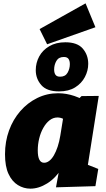

<svg xmlns="http://www.w3.org/2000/svg" viewBox="-20 -1114 637 1149"><path d="M162 15Q122 15 87 -6.5Q52 -28 31 -73Q10 -118 10 -191Q10 -267 34 -333Q58 -399 101.5 -449Q145 -499 203 -527.5Q261 -556 328 -556Q376 -556 425.5 -539.5Q475 -523 522 -487L435 -507L468 -539L571 -540L491 -33L424 -160L568 -103L551 0L315 7L343 -145L400 -253Q389 -168 351 -108Q313 -48 262.5 -16.5Q212 15 162 15ZM244 -140Q260 -140 275 -151.5Q290 -163 302.5 -184.5Q315 -206 325 -236Q335 -266 341 -303L363 -439L394 -378Q375 -395 358 -403Q341 -411 324 -411Q298 -411 276.5 -394Q255 -377 239 -348.5Q223 -320 214.5 -285Q206 -250 206 -214Q206 -177 215.5 -158.5Q225 -140 244 -140ZM333 -567Q260 -567 227 -605Q194 -643 194 -694Q194 -738 214.5 -776Q235 -814 275 -837.5Q315 -861 371 -861Q443 -861 475.5 -823Q508 -785 508 -732Q508 -691 488 -653Q468 -615 429.5 -591Q391 -567 333 -567ZM340 -655Q371 -655 384.5 -679Q398 -703 398 -730Q398 -750 390 -761.5Q382 -773 362 -773Q331 -773 317.5 -749.5Q304 -726 304 -698Q304 -678 312 -666.5Q320 -655 340 -655ZM262 -849 217 -940 492 -1094 551 -951Z"/></svg>

Font: Bitter Thin Black
Style: Italic
Weight: 900
Italic angle: -9°
Version: Version 3.020